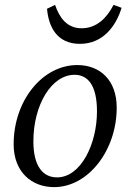

<svg xmlns="http://www.w3.org/2000/svg" viewBox="-20 -755 528 788"><path d="M202 13C343 13 459 -139 459 -313C459 -426 391 -488 297 -488C155 -488 36 -343 36 -163C36 -49 110 13 202 13ZM214 -27C158 -27 117 -70 117 -175C117 -324 191 -448 286 -448C340 -448 378 -406 378 -298C378 -164 312 -27 214 -27ZM308 -575C404 -575 457 -650 479 -723L446 -735C419 -682 377 -639 315 -639C254 -639 224 -683 206 -735L173 -719C179 -649 211 -575 308 -575Z"/></svg>

Font: Source Serif 4 Variable
Style: Italic
Weight: 400
Italic angle: -12°
Designer: Frank Grießhammer
Foundry: Adobe Systems Incorporated
Version: Version 4.004;hotconv 1.0.116;makeotfexe 2.5.65601